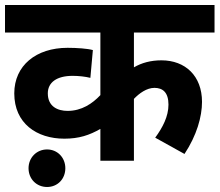

<svg xmlns="http://www.w3.org/2000/svg" viewBox="-20 -642 877 767"><path d="M837 -512V-622H0V-512H381V-262C349 -228 306 -199 250 -199C211 -199 171 -216 171 -269C171 -313 207 -339 270 -339C295 -339 321 -336 341 -331L351 -442C330 -448 287 -451 250 -451C124 -451 37 -380 37 -269C37 -149 127 -88 237 -88C296 -88 337 -102 381 -127V0H515V-247C536 -269 566 -291 597 -291C630 -291 653 -273 653 -224C653 -177 630 -133 600 -92L717 -27C766 -101 787 -176 787 -235C787 -339 720 -401 625 -401C582 -401 546 -391 515 -373V-512ZM94 30C94 73 126 105 168 105C210 105 241 73 241 30C241 -12 210 -45 168 -45C126 -45 94 -12 94 30Z"/></svg>

Font: Noto Sans
Style: Bold Italic
Weight: 700
Italic angle: -12°
Designer: Monotype Design Team
Foundry: Monotype Imaging Inc.
Version: Version 2.013